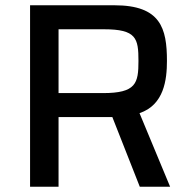

<svg xmlns="http://www.w3.org/2000/svg" viewBox="-20 -708 722 728"><path d="M94 0H202V-264H406L510 0H625L509 -279C602 -310 613 -406 613 -477C613 -601 589 -688 414 -688H94ZM202 -355V-597H374C497 -597 505 -563 505 -477C505 -392 496 -355 370 -355Z"/></svg>

Font: Saira UNSAM Medium SC
Style: Regular
Weight: 500
Designer: Hector Gatti with collaboration of the Omnibus-Type team
Foundry: Omnibus-Type
Version: Version 1.072;PS 001.072;hotconv 1.0.88;makeotf.lib2.5.64775